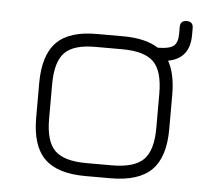

<svg xmlns="http://www.w3.org/2000/svg" viewBox="-44 -574 679 621"><g transform="rotate(5 296.0 -264.0)"><path d="M255 0Q164 0 122 -41.5Q80 -83 80 -174V-286Q80 -378 122 -420Q164 -462 255 -461H337Q410 -461 452 -434Q489 -434 503 -445Q517 -456 517 -485V-507Q517 -528 538 -528Q559 -528 559 -507V-485Q559 -408 489 -395Q512 -354 512 -286V-175Q512 -84 470 -42Q428 0 337 0ZM122 -174Q122 -101 152 -71.5Q182 -42 255 -42H337Q410 -42 440 -72Q470 -102 470 -175V-286Q470 -360 440 -389.5Q410 -419 337 -419H255Q182 -420 152 -390Q122 -360 122 -286Z"/></g></svg>

Font: Jura Light
Style: Regular
Weight: 300
Designer: Daniel Johnson, Alexei Vanyashin
Foundry: Daniel Johnson
Version: Version 5.103